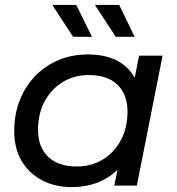

<svg xmlns="http://www.w3.org/2000/svg" viewBox="-20 -757 722 783"><path d="M272 6Q205 6 152 -21.5Q99 -49 68.5 -100Q38 -151 38 -223Q38 -291 60.5 -348Q83 -405 123.5 -447Q164 -489 219 -512Q274 -535 338 -535Q407 -535 455 -511Q503 -487 529 -440.5Q555 -394 555 -327Q555 -229 521 -153.5Q487 -78 423.5 -36Q360 6 272 6ZM293 -78Q353 -78 400 -107Q447 -136 473.5 -186.5Q500 -237 500 -302Q500 -372 459 -411.5Q418 -451 342 -451Q283 -451 236 -422.5Q189 -394 162 -343.5Q135 -293 135 -227Q135 -158 176 -118Q217 -78 293 -78ZM446 0 474 -137 506 -260 519 -386 547 -530H643L538 0ZM452 -607 367 -737H466L529 -607ZM278 -607 193 -737H291L355 -607Z"/></svg>

Font: MOST Montserrat Medium
Style: Italic
Weight: 500
Italic angle: -11.3°
Designer: Julieta Ulanovsky
Foundry: Julieta Ulanovsky
Version: Version 8.000;March 11, 2024;FontCreator 15.0.0.2926 64-bit